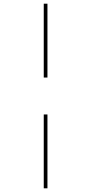

<svg xmlns="http://www.w3.org/2000/svg" viewBox="-20 -780 495 1040"><path d="M217 -360H237V-760H217ZM217 240H237V-160H217Z"/></svg>

Font: Noto Serif Display ExtraCondensed
Style: Bold
Weight: 700
Width: 2
Designer: Monotype Design Team
Foundry: Monotype Imaging Inc.
Version: Version 2.009